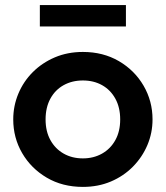

<svg xmlns="http://www.w3.org/2000/svg" viewBox="-20 -719 650 754"><path d="M305.5 15Q225.5 15 163.8 -21.2Q102 -57.5 67 -117.8Q32 -178 32 -250Q32 -303 52 -351Q72 -399 108.8 -435.8Q145.5 -472.5 195.5 -493.8Q245.5 -515 305.5 -515Q385 -515 446.8 -479Q508.5 -443 543.8 -382.5Q579 -322 579 -250Q579 -197 558.8 -149.2Q538.5 -101.5 502 -64.5Q465.5 -27.5 415.5 -6.2Q365.5 15 305.5 15ZM305.5 -97Q347.5 -97 380.8 -115.8Q414 -134.5 433 -168.8Q452 -203 452 -250Q452 -297 433 -331.5Q414 -366 381 -384.5Q348 -403 305.5 -403Q263 -403 229.8 -384.5Q196.5 -366 177.8 -331.5Q159 -297 159 -250Q159 -203 178 -168.8Q197 -134.5 230 -115.8Q263 -97 305.5 -97ZM136.5 -615V-699H474.5V-615Z"/></svg>

Font: Geologica Medium
Style: Regular
Weight: 500
Designer: Sindre Bremnes, Frode Helland
Foundry: Monokrom Skriftforlag AS
Version: Version 1.010;gftools[0.9.28]